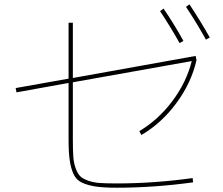

<svg xmlns="http://www.w3.org/2000/svg" viewBox="-20 -866 1040 896"><path d="M727 -814 743 -826Q792 -755 836 -675L818 -665Q778 -737 727 -814ZM848 -834 864 -846Q918 -764 959 -691L941 -681Q901 -754 848 -834ZM320 -502 893 -605 897 -585Q873 -480 804 -386Q735 -292 640 -236L630 -254Q719 -307 784.5 -394.5Q850 -482 875 -581L320 -482V-215Q320 -166 322 -136Q324 -106 333 -81Q342 -56 354 -44Q366 -32 391 -23Q416 -14 446 -12Q476 -10 525 -10Q699 -10 879 -35L881 -15Q698 10 525 10Q464 10 427 4.5Q390 -1 363 -13.5Q336 -26 323.5 -53Q311 -80 305.5 -117Q300 -154 300 -215V-479L57 -435L53 -455L300 -499V-760H320Z"/></svg>

Font: Mplus 1p Thin
Style: Regular
Weight: 250
Version: Version 1.061